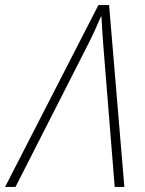

<svg xmlns="http://www.w3.org/2000/svg" viewBox="-77 -735 571 755"><path d="M-57 0H-16L265 -552C289 -598 305 -636 320 -670H322C324 -636 326 -594 329 -559L374 0H412L352 -715H310Z"/></svg>

Font: Noto Sans SemiCondensed ExtraLight
Style: Italic
Weight: 200
Width: 4
Italic angle: -12°
Designer: Monotype Design Team
Foundry: Monotype Imaging Inc.
Version: Version 2.013